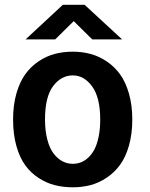

<svg xmlns="http://www.w3.org/2000/svg" viewBox="-20 -779 631 810"><path d="M35.2 -274.9Q35.2 -335.9 49.3 -385Q63.5 -434.1 87.2 -466.6Q110.8 -499 143.6 -520.8Q176.3 -542.5 211.9 -551.8Q247.6 -561 287.1 -561Q326.2 -561 361.6 -551.5Q397 -542 429.7 -520.3Q462.4 -498.5 486.1 -466.1Q509.8 -433.6 523.9 -384.5Q538.1 -335.4 538.1 -274.9Q538.1 -213.4 523.9 -164.3Q509.8 -115.2 486.1 -83Q462.4 -50.8 429.7 -29.1Q397 -7.3 361.6 2Q326.2 11.2 287.1 11.2Q247.6 11.2 212.2 2.4Q176.8 -6.3 143.8 -27.6Q110.8 -48.8 87.2 -80.8Q63.5 -112.8 49.3 -162.6Q35.2 -212.4 35.2 -274.9ZM402.8 -274.9Q402.8 -367.2 368.9 -414.1Q335 -460.9 287.1 -460.9Q237.8 -460.9 203.9 -415.5Q169.9 -370.1 169.9 -274.9Q169.9 -226.6 179.9 -189.2Q189.9 -151.9 206.8 -130.4Q223.6 -108.9 243.9 -98.4Q264.2 -87.9 287.1 -87.9Q304.7 -87.9 321 -94Q337.4 -100.1 352.5 -114.3Q367.7 -128.4 378.7 -149.4Q389.6 -170.4 396.2 -202.6Q402.8 -234.9 402.8 -274.9ZM245.1 -758.8H336.9L495.1 -612.8H369.1L291 -689.9L212.9 -612.8H87.9Z"/></svg>

Font: Junction Bold
Style: Bold
Weight: 700
Designer: Caroline Hadilaksono
Foundry: Caroline Hadilaksono
Version: Version 001.001